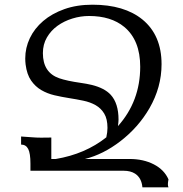

<svg xmlns="http://www.w3.org/2000/svg" viewBox="-20 -723 776 813"><path d="M693.4 70.3H583Q579.6 30.3 551.8 12.2Q532.7 0 503.4 0H108.9V-30.3Q108.9 -73.7 99.4 -92.3Q89.8 -110.8 69.3 -110.8V-145Q95.2 -143.6 114.5 -141.8Q133.8 -140.1 153.8 -140.1Q185.5 -140.1 197.3 -140.6V-49.8H216.3Q341.3 -70.8 430.2 -141.6Q435.1 -164.1 435.1 -181.2Q435.1 -219.2 421.4 -241.9Q407.7 -264.6 385 -277.6Q362.3 -290.5 333 -296.6Q303.7 -302.7 272.5 -307.6Q241.2 -312.5 210.7 -319.6Q180.2 -326.7 154.8 -341.6Q129.4 -356.4 111.6 -382.1Q93.8 -407.7 88.4 -450.2Q86.9 -462.4 86.9 -475.6Q86.9 -520.5 106.4 -561.5Q126 -602.5 162.8 -634Q199.7 -665.5 252.4 -684.3Q305.2 -703.1 371.6 -703.1Q506.3 -703.1 583.5 -640.1Q664.1 -573.7 664.1 -451.2Q664.1 -353.5 612.8 -264.6Q565.9 -183.6 489.7 -125Q417.5 -69.3 339.8 -49.8H528.8Q587.4 -49.8 631.6 -26.9Q675.8 -3.9 693.4 36.6Q690.9 49.8 690.9 56.6Q690.9 65.4 693.4 70.3ZM479.5 -189Q573.7 -294.4 573.7 -440.4Q573.7 -552.7 506.3 -608.9Q450.2 -655.3 356.9 -655.3Q321.3 -655.3 286.4 -644.5Q251.5 -633.8 223.6 -613.8Q195.8 -593.8 178.7 -564.5Q161.6 -535.2 161.6 -498Q161.6 -415.5 231 -391.6Q263.2 -380.4 321.8 -372.1Q346.2 -368.7 369.1 -363.3Q422.4 -350.1 448.7 -321.8Q481.9 -285.6 481.9 -216.3Q481.9 -208.5 479.5 -189Z"/></svg>

Font: Almanac
Style: Regular
Weight: 400
Designer: Eden's Almanac
Version: Version 3.501;March 28, 2021;FontCreator 13.0.0.2683 64-bit